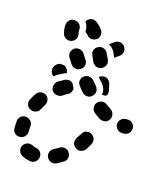

<svg xmlns="http://www.w3.org/2000/svg" viewBox="-101 -562 563 657"><g transform="rotate(15 180.5 -233.5)"><path d="M94 8Q95 3 94 -2Q93 -7 90 -11Q87 -15 83 -18Q79 -20 74 -21Q66 -23 60 -26Q50 -31 41 -28Q31 -25 26 -16Q21 -7 24 3Q27 13 36 18Q49 25 65 28Q75 30 84 24Q92 18 94 8ZM185 -35Q183 -40 179 -42Q174 -45 170 -46Q165 -47 160 -46Q155 -46 151 -43Q142 -37 134 -33Q124 -29 121 -19Q117 -9 122 0Q127 10 136 13Q146 16 155 12Q167 6 178 -1Q187 -6 189 -17Q191 -27 185 -35ZM-13 -57Q-11 -53 -7 -49Q-4 -46 1 -44Q6 -43 11 -43Q21 -43 28 -51Q35 -59 35 -69Q35 -70 35 -71Q35 -80 36 -88Q37 -99 30 -106Q23 -114 13 -115Q8 -116 3 -114Q-1 -113 -5 -110Q-9 -107 -11 -102Q-14 -98 -14 -93Q-15 -82 -15 -71Q-15 -69 -15 -67Q-15 -62 -13 -57ZM256 -103Q254 -107 251 -111Q248 -115 243 -117Q239 -119 234 -120Q229 -120 224 -119Q219 -117 216 -114Q212 -111 210 -106Q205 -98 199 -90Q194 -81 195 -71Q197 -61 206 -55Q214 -49 224 -51Q235 -53 241 -61Q248 -72 254 -83Q256 -88 257 -93Q257 -98 256 -103ZM21 -143Q26 -140 31 -140Q35 -139 40 -141Q45 -142 49 -145Q53 -148 55 -153Q60 -162 65 -170Q68 -174 69 -179Q70 -184 69 -189Q69 -193 66 -198Q63 -202 59 -205Q51 -210 40 -209Q30 -207 24 -198Q17 -188 11 -176Q6 -167 9 -157Q12 -147 21 -143ZM369 -153Q372 -157 374 -161Q376 -166 376 -171Q376 -181 369 -189Q361 -196 351 -196Q349 -196 346 -196Q336 -196 328 -189Q321 -182 320 -172Q320 -162 327 -154Q334 -147 344 -146Q348 -146 351 -146Q356 -146 360 -148Q365 -150 369 -153ZM278 -170Q283 -171 287 -174Q291 -177 293 -181Q299 -190 296 -200Q294 -210 285 -216Q277 -221 269 -227Q260 -234 250 -232Q240 -231 234 -223Q227 -215 229 -204Q230 -194 238 -188Q248 -180 259 -173Q263 -171 268 -170Q273 -169 278 -170ZM79 -224Q85 -216 95 -214Q105 -212 114 -217Q122 -223 130 -227Q135 -229 138 -232Q142 -236 143 -241Q144 -243 145 -246Q145 -249 145 -252Q140 -258 138 -266Q138 -266 137 -267Q135 -269 133 -270Q131 -272 128 -273Q124 -274 119 -274Q114 -274 109 -272Q98 -266 86 -259Q78 -253 76 -243Q73 -233 79 -224ZM214 -243Q222 -250 223 -260Q223 -270 217 -278Q210 -286 203 -295Q196 -303 186 -304Q176 -305 168 -299Q164 -296 161 -292Q159 -287 158 -282Q158 -277 159 -273Q161 -268 164 -264Q171 -254 179 -246Q185 -238 196 -237Q206 -236 214 -243ZM264 -264Q265 -269 264 -275Q261 -286 259 -298Q256 -308 247 -314Q238 -319 228 -316Q226 -316 223 -314Q221 -313 218 -311Q219 -310 220 -309Q227 -300 234 -293Q240 -286 243 -277Q246 -268 245 -258Q245 -256 245 -254Q246 -255 247 -255Q253 -255 259 -255Q262 -259 264 -264ZM108 -302Q107 -305 106 -308Q102 -311 99 -316Q92 -320 84 -320Q76 -321 69 -316L67 -314Q63 -311 61 -307Q58 -303 57 -298Q57 -293 58 -288Q59 -283 62 -279Q63 -277 65 -276Q66 -274 68 -273Q71 -276 74 -278Q87 -286 100 -292Q104 -294 109 -295Q109 -299 108 -302ZM133 -318Q138 -317 143 -318Q148 -319 152 -322Q160 -327 163 -337Q165 -348 159 -356Q153 -365 147 -375Q141 -384 131 -386Q121 -388 112 -383Q108 -380 105 -376Q103 -372 101 -367Q100 -362 101 -358Q102 -353 105 -348Q111 -338 117 -329Q120 -325 124 -322Q128 -319 133 -318ZM190 -409Q185 -407 182 -404Q179 -400 177 -395Q175 -391 175 -386Q176 -381 178 -376Q183 -366 187 -356Q191 -347 200 -343Q210 -339 219 -343Q224 -345 227 -348Q231 -352 233 -356Q235 -361 235 -366Q235 -371 233 -376Q228 -386 223 -397Q219 -407 209 -410Q199 -414 190 -409ZM274 -435Q280 -426 279 -416Q277 -406 269 -400L252 -388Q248 -397 244 -407Q240 -415 233 -421Q229 -425 223 -428L239 -440Q248 -446 258 -445Q268 -443 274 -435ZM96 -406Q106 -409 111 -418Q116 -427 113 -437Q111 -445 112 -449Q113 -460 107 -468Q100 -476 90 -477Q85 -478 80 -477Q76 -476 72 -473Q68 -469 65 -465Q63 -461 62 -456Q60 -441 65 -423Q68 -413 77 -408Q86 -403 96 -406ZM162 -491Q174 -482 183 -470Q186 -466 187 -461Q189 -457 188 -452Q188 -447 185 -442Q183 -438 179 -435Q170 -429 160 -430Q150 -431 144 -440Q139 -445 134 -449Q135 -457 133 -464Q131 -474 125 -482Q125 -483 126 -484Q126 -485 127 -486Q133 -494 144 -496Q154 -497 162 -491Z"/></g></svg>

Font: FRB American Cursive Guidelines Dashed Black
Style: Bold Italic
Weight: 900
Italic angle: -25°
Version: Version 2.0;Modular Font Editor K font №1